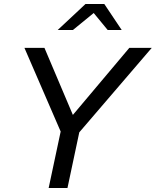

<svg xmlns="http://www.w3.org/2000/svg" viewBox="-20 -939 778 959"><path d="M102 0ZM223 0 283 -282 102 -700H202L344 -365L626 -700H738L376 -278L317 0ZM518 -789 448 -874 344 -789H268L407 -919H501L588 -789Z"/></svg>

Font: Rosa Sans
Style: Italic
Weight: 400
Italic angle: -12°
Designer: Pentagram / MCKL
Foundry: Pentagram / MCKL
Version: Version 1.005;September 16, 2019;FontCreator 11.5.0.2425 64-